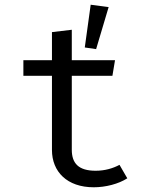

<svg xmlns="http://www.w3.org/2000/svg" viewBox="-20 -782 640 813"><path d="M364 -762 339 -581 387 -574 440 -752ZM519 -27 486 -84C458 -69 424 -59 385 -59C313 -59 284 -90 284 -148V-461H456L467 -527H284V-656L200 -646V-527H79V-461H200V-147C200 -55 264 11 377 11C427 11 482 -3 519 -27Z"/></svg>

Font: FiraMono Nerd Font
Style: Regular
Weight: 400
Designer: Carrois Corporate & Edenspiekermann AG
Foundry: Carrois Corporate GbR & Edenspiekermann AG
Version: Version 003.206;Nerd Fonts 3.3.0